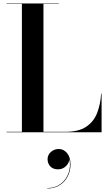

<svg xmlns="http://www.w3.org/2000/svg" viewBox="-20 -770 632 1118"><path d="M257 156.8Q257 132.4 276.2 115Q295.4 97.6 322.6 97.6Q350.6 97.6 370.6 121.6Q390.6 145.6 390.6 187.6Q390.6 224.4 374.6 256.2Q358.6 288 328.2 307.8Q297.8 327.6 255.4 327.6V325.2Q300.6 325.2 332.8 301Q365 276.8 379 237.8Q393 198.8 383.8 155.2Q383.4 178.4 364.2 197.2Q345 216 318.6 216Q288.2 216 272.6 198.6Q257 181.2 257 156.8ZM571.5 0H18V-2.5H107.5V-747.5H18V-750H322.5V-747.5H233V-2.5H361.5Q437.5 -2.5 481.5 -31.8Q525.5 -61 545.2 -111.2Q565 -161.5 569 -225H571.5Z"/></svg>

Font: Bodoni* 72pt Medium
Style: Regular
Weight: 500
Version: Version 2.3